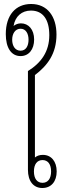

<svg xmlns="http://www.w3.org/2000/svg" viewBox="-20 -937 335 962"><path d="M136 -917C59 -917 9 -862 9 -766C9 -698 36 -656 83 -656C125 -656 151 -690 151 -739C151 -789 123 -820 85 -820C71 -820 58 -815 48 -807C56 -855 89 -884 135 -884C196 -884 227 -838 227 -761C227 -678 186 -622 120 -581V-86C120 -30 147 5 192 5C237 5 264 -28 264 -78C264 -128 237 -161 195 -161C179 -161 166 -157 155 -148V-561C217 -608 263 -667 263 -764C263 -855 217 -917 136 -917ZM83 -683C56 -683 41 -707 41 -738C41 -768 56 -793 83 -793C110 -793 123 -768 123 -738C123 -707 110 -683 83 -683ZM193 -135C220 -135 236 -114 236 -78C236 -42 220 -21 193 -21C166 -21 150 -42 150 -78C150 -114 166 -135 193 -135Z"/></svg>

Font: Noto Sans Thai Looped Condensed ExtraLight
Style: Regular
Weight: 200
Width: 3
Designer: Sasikarn Vongin, Ben Mitchell
Foundry: The Fontpad Ltd
Version: Version 1.001